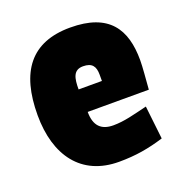

<svg xmlns="http://www.w3.org/2000/svg" viewBox="-98 -577 638 673"><g transform="rotate(-20 221.0 -240.5)"><path d="M230 -348C264 -348 275 -331 275 -301V-277H188C188 -318 193 -348 230 -348ZM234 -491C88 -491 22 -403 22 -241C22 -90 95 10 235 10C298 10 348 1 403 -16L389 -140C339 -128 301 -117 260 -117C215 -117 191 -140 191 -192H419C422 -233 426 -273 426 -300C426 -415 379 -491 234 -491Z"/></g></svg>

Font: Passion One
Style: Regular
Weight: 400
Designer: Alejandro Lo Celso
Foundry: Fontstage
Version: Version 1.001